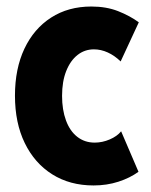

<svg xmlns="http://www.w3.org/2000/svg" viewBox="-20 -563 462 589"><path d="M267.1 5.9Q194.3 5.9 140.1 -28.3Q85.9 -62.5 55.9 -124.3Q25.9 -186 25.9 -269.5Q25.9 -352.1 54.9 -413.6Q84 -475.1 136.7 -509Q189.5 -543 260.3 -543Q306.2 -543 342.3 -528.8Q378.4 -514.6 405.8 -494.6L350.1 -374.5Q331.5 -392.6 310.5 -402.1Q289.6 -411.6 268.1 -411.6Q239.7 -411.6 217.8 -394.3Q195.8 -377 183.1 -345Q170.4 -313 170.4 -269Q170.4 -226.1 182.4 -193.6Q194.3 -161.1 217 -143.3Q239.7 -125.5 270.5 -125.5Q293.9 -125.5 316.7 -135.3Q339.4 -145 351.6 -160.2L404.8 -36.1Q378.9 -17.1 343.3 -5.6Q307.6 5.9 267.1 5.9Z"/></svg>

Font: Reddit Sans Condensed ExtraBold
Style: Regular
Weight: 800
Designer: Stephen Hutchings
Foundry: Reddit
Version: Version 1.014